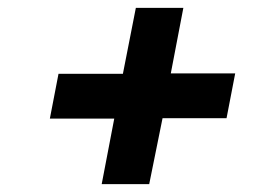

<svg xmlns="http://www.w3.org/2000/svg" viewBox="-20 -595 690 489"><path d="M239 -126 271 -293H107L129 -407H293L326 -575H447L415 -408H579L557 -294H394L360 -126Z"/></svg>

Font: REM SemiBold
Style: Italic
Weight: 600
Italic angle: -11°
Designer: Octavio Pardo
Foundry: Ashler Design
Version: Version 1.005;gftools[0.9.28]